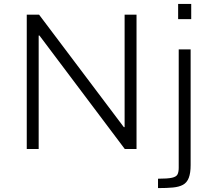

<svg xmlns="http://www.w3.org/2000/svg" viewBox="-20 -763 1097 983"><path d="M117 0V-688H180L614 -112H618V-688H679V0H619L182 -581H178V0ZM892 -665V-743H959V-665ZM789 200V152Q838 152 860.5 147Q883 142 889 129.5Q895 117 895 96V-510H956V82Q956 123 946.5 147.5Q937 172 917 183Q897 194 865.5 197Q834 200 789 200Z"/></svg>

Font: Saira SemiExpanded Light
Style: Regular
Weight: 300
Width: 6
Designer: Hector Gatti with collaboration of the Omnibus-Type team
Foundry: Omnibus-Type
Version: Version 1.101